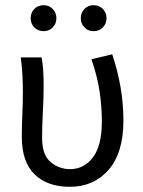

<svg xmlns="http://www.w3.org/2000/svg" viewBox="-20 -707 550 739"><path d="M249 12Q162 12 113 -36Q64 -84 64 -180Q64 -224 66 -267Q68 -310 68 -353Q68 -382 66.5 -415Q65 -448 60 -486H140Q145 -461 146.5 -433Q148 -405 148 -373Q148 -332 145 -276.5Q142 -221 142 -176Q142 -111 174.5 -83.5Q207 -56 250 -56Q303 -56 337.5 -101Q372 -146 372 -240Q372 -296 363.5 -354Q355 -412 332 -479L412 -498Q433 -435 444 -371.5Q455 -308 455 -243Q455 -119 398 -53.5Q341 12 249 12ZM148 -587Q126 -587 112 -601.5Q98 -616 98 -637Q98 -658 112 -672.5Q126 -687 148 -687Q169 -687 183 -672.5Q197 -658 197 -637Q197 -616 183 -601.5Q169 -587 148 -587ZM340 -587Q319 -587 305 -601.5Q291 -616 291 -637Q291 -658 305 -672.5Q319 -687 340 -687Q362 -687 376 -672.5Q390 -658 390 -637Q390 -616 376 -601.5Q362 -587 340 -587Z"/></svg>

Font: .
Style: 
Weight: 400
Designer: Paul D. Hunt, Dalton Maag
Foundry: Dalton Maag Ltd
Version: Version 1.200